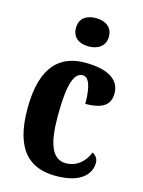

<svg xmlns="http://www.w3.org/2000/svg" viewBox="-118 -837 684 917"><g transform="rotate(15 224.5 -379.0)"><path d="M241 -628C285 -628 323 -650 323 -698C323 -747 285 -768 241 -768C195 -768 160 -747 160 -698C160 -650 195 -628 241 -628ZM249 10C383 10 419 -52 419 -100C419 -121 407 -135 391 -144C373 -97 334 -61 280 -61C212 -61 185 -132 185 -267C185 -438 211 -488 251 -488C286 -488 297 -428 297 -359C401 -359 419 -401 419 -444C419 -501 374 -549 246 -549C128 -549 36 -482 36 -266C36 -61 120 10 249 10Z"/></g></svg>

Font: Noto Serif Hebrew ExtraCondensed ExtraBold
Style: Regular
Weight: 800
Width: 2
Designer: Monotype Design Team
Foundry: Monotype Imaging Inc.
Version: Version 2.004